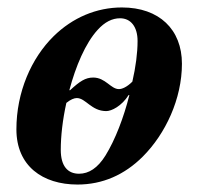

<svg xmlns="http://www.w3.org/2000/svg" viewBox="-20 -482 540 515"><path d="M468 -311C468 -403 407 -462 307 -462C239 -462 175 -435 124 -385C64 -326 24 -235 24 -135C24 -37 94 13 188 13C255 13 314 -13 363 -62C424 -123 468 -217 468 -311ZM166 -240C183 -304 209 -366 242 -402C261 -423 281 -433 302 -433C331 -433 349 -410 349 -372C349 -340 344 -302 335 -263C320 -248 307 -243 299 -243C277 -243 263 -274 230 -274C209 -274 194 -264 168 -240ZM327 -227C312 -167 289 -107 263 -65C242 -31 218 -16 192 -16C162 -16 143 -36 143 -80C143 -117 148 -161 158 -206C169 -215 179 -219 186 -219C210 -219 225 -184 265 -184C279 -184 306 -197 325 -227Z"/></svg>

Font: XITS
Style: Bold Italic
Weight: 700
Italic angle: -16.33°
Designer: MicroPress Inc., with final additions and corrections provided by Coen Hoffman, Elsevier (retired)
Version: Version 1.105